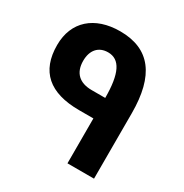

<svg xmlns="http://www.w3.org/2000/svg" viewBox="-160 -809 892 933"><g transform="rotate(30 286.0 -342.0)"><path d="M347 -252V0H496V-367C496 -578 416 -684 249 -684C106 -684 16 -605 16 -473C16 -326 100 -252 267 -252ZM347 -367H271C202 -367 164 -403 164 -470C164 -530 196 -566 249 -566C316 -566 347 -503 347 -367Z"/></g></svg>

Font: Noto Kufi Arabic
Style: Bold
Weight: 700
Designer: Monotype Design Team, David Williams, Khaled Hosny
Foundry: Google LLC
Version: Version 2.109